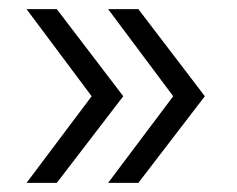

<svg xmlns="http://www.w3.org/2000/svg" viewBox="-20 -473 517 419"><path d="M38 -74 180 -263 38 -453H104L249 -263L104 -74ZM216 -74 358 -263 216 -453H282L427 -263L282 -74Z"/></svg>

Font: Montserrat
Style: Regular
Weight: 400
Designer: Julieta Ulanovsky
Foundry: Julieta Ulanovsky
Version: Version 9.000; ttfautohint (v1.8.4.7-5d5b)